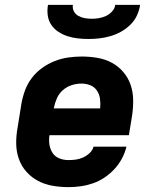

<svg xmlns="http://www.w3.org/2000/svg" viewBox="-20 -760 640 788"><path d="M261 8Q228 8 196 2.5Q164 -3 136.5 -17.5Q109 -32 88.5 -55Q68 -78 57.5 -107.5Q47 -137 46.5 -169.5Q46 -202 52 -235L68 -335Q73 -363 83 -390Q93 -417 111 -440.5Q129 -464 153.5 -481.5Q178 -499 205 -509.5Q232 -520 260 -524Q288 -528 316 -528Q348 -528 380 -522.5Q412 -517 439 -502.5Q466 -488 486 -464.5Q506 -441 516 -412Q526 -383 526.5 -350.5Q527 -318 522 -285L509 -205H183Q180 -185 183 -166Q186 -147 196 -132Q206 -117 223.5 -110Q241 -103 261 -103Q276 -103 291 -105Q306 -107 320.5 -113.5Q335 -120 347.5 -131.5Q360 -143 364 -158H499Q493 -133 480.5 -109.5Q468 -86 449.5 -66Q431 -46 408.5 -31Q386 -16 361 -7.5Q336 1 311 4.5Q286 8 261 8ZM391 -315Q393 -335 390.5 -354Q388 -373 378 -388Q368 -403 351 -410Q334 -417 314 -417Q294 -417 274 -410.5Q254 -404 238 -390Q222 -376 213.5 -356.5Q205 -337 201 -317V-315ZM343 -600Q321 -600 299 -602.5Q277 -605 257 -611.5Q237 -618 219.5 -629.5Q202 -641 190.5 -658Q179 -675 176 -696.5Q173 -718 177 -740H279Q277 -725 283.5 -713Q290 -701 302 -694.5Q314 -688 328 -685.5Q342 -683 357 -683Q371 -683 386 -685.5Q401 -688 415 -694.5Q429 -701 440 -713Q451 -725 453 -740H555Q552 -718 542 -696.5Q532 -675 514.5 -658Q497 -641 476 -629.5Q455 -618 432.5 -611.5Q410 -605 387.5 -602.5Q365 -600 343 -600Z"/></svg>

Font: Iosevka SS04 Hv Ex Obl
Style: Regular
Weight: 900
Width: 7
Italic angle: -9°
Monospace: yes
Designer: Belleve Invis
Foundry: Belleve Invis
Version: Version 19.0.0; ttfautohint (v1.8.4)